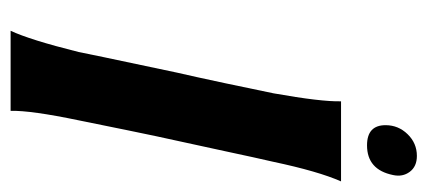

<svg xmlns="http://www.w3.org/2000/svg" viewBox="-242 -564 806 362"><g transform="rotate(90 161.0 -383.0)"><path d="M310 -721Q300 -672 254 -672Q216 -672 216 -707Q216 -731 233 -748.5Q250 -766 274 -766Q294 -766 304 -752.5Q314 -739 310 -721ZM171 -623H322Q303 -580 285 -495Q278 -465 265 -404Q252 -343 245 -312Q238 -281 225.5 -220Q213 -159 207 -129Q188 -38 189 0H38Q55 -36 78 -128Q78 -130 117 -314Q124 -344 137 -405Q150 -466 156 -496Q172 -586 171 -623Z"/></g></svg>

Font: GFS Neohellenic Rg
Style: Bold Italic
Weight: 700
Italic angle: -12°
Designer: Designed by Takis Katsoulidis and George D. Matthiopoulos.
Foundry: Designed by Takis Katsoulidis and George D. Matthiopoulos.
Version: Version 1.0